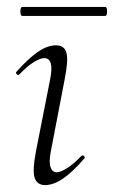

<svg xmlns="http://www.w3.org/2000/svg" viewBox="-20 -526 330 555"><path d="M110 9Q88 9 80.5 -11Q73 -31 84 -89L125 -297Q137 -358 108 -358Q96 -358 77 -346Q58 -334 36 -311Q33 -307 28.5 -311.5Q24 -316 28 -319Q62 -357 89.5 -376Q117 -395 142 -395Q166 -395 172 -373.5Q178 -352 167 -297L127 -89Q121 -58 126 -43Q131 -28 144 -28Q155 -28 174 -40Q193 -52 215 -75Q219 -79 223 -74.5Q227 -70 223 -67Q190 -29 162.5 -10Q135 9 110 9ZM44 -480Q41 -480 39.5 -486.5Q38 -493 39.5 -499.5Q41 -506 44 -506H284Q288 -506 289 -499.5Q290 -493 289 -486.5Q288 -480 284 -480Z"/></svg>

Font: Cormorant Infant Light
Style: Italic
Weight: 300
Italic angle: -10°
Designer: Christian Thalmann (Catharsis Fonts)
Foundry: Catharsis Fonts
Version: Version 4.001